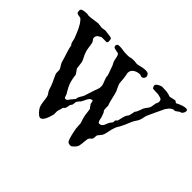

<svg xmlns="http://www.w3.org/2000/svg" viewBox="-141 -975 1268 1268"><g transform="rotate(45 493.0 -341.5)"><path d="M452.1 -492.7 427.7 -561.5 417.5 -580.6Q412.1 -594.7 409.9 -609.1Q407.7 -623.5 402.3 -636.7Q399.4 -642.6 390.9 -644.3Q382.3 -646 372.8 -647.7Q363.3 -649.4 356 -653.1Q348.6 -656.7 348.6 -666.5Q348.6 -676.8 354.5 -680.4Q360.4 -684.1 368.7 -684.1Q378.9 -684.1 388.2 -683.6Q397.5 -683.1 407.7 -680.7Q414.6 -679.7 421.9 -679Q429.2 -678.2 438 -678.2H453.1Q465.8 -678.2 468.3 -679.2Q476.6 -682.6 485.1 -683.3Q493.7 -684.1 502 -684.1H512.2Q524.9 -682.1 530.3 -681.9Q535.6 -681.6 537.6 -681.6Q560.1 -687 575.7 -690.2Q591.3 -693.4 608.4 -693.4Q609.9 -693.4 614 -692.9Q618.2 -692.4 622.1 -691.2Q626 -689.9 629.2 -688.2Q632.3 -686.5 632.3 -684.1Q635.3 -679.7 637.5 -675.3Q639.6 -670.9 639.6 -666.5Q639.6 -662.6 637.5 -658.2Q635.3 -653.8 632.3 -649.4Q628.9 -647 625 -644.5Q621.1 -642.1 618.7 -642.1L598.6 -647.9Q588.4 -647.9 576.9 -645Q565.4 -642.1 555.7 -636.2Q545.9 -630.4 539.6 -621.3Q533.2 -612.3 533.2 -599.6V-592.3Q535.6 -582.5 537.1 -574.2Q538.6 -565.9 539.6 -558.3Q540.5 -550.8 541.3 -542.5Q542 -534.2 542.5 -524.4L543.5 -515.1Q543.5 -509.8 546.4 -502Q549.3 -494.1 553 -485.8Q556.6 -477.5 560.5 -470Q564.5 -462.4 566.4 -458Q570.3 -445.8 573.5 -432.6Q576.7 -419.4 579.8 -406Q583 -392.6 586.4 -379.4Q589.8 -366.2 595.2 -354Q595.2 -339.4 595.5 -328.6Q595.7 -317.9 597.7 -312.5Q597.7 -311.5 599.4 -309.1Q601.1 -306.6 603 -303.7Q605 -300.8 606.7 -298.3Q608.4 -295.9 608.4 -294.9Q608.4 -293.9 610.1 -289.6Q611.8 -285.2 613.5 -280Q615.2 -274.9 616.9 -270.8Q618.7 -266.6 618.7 -266.1Q619.6 -262.7 620.6 -256.1Q621.6 -249.5 623.5 -242.9Q625.5 -236.3 628.7 -231.4Q631.8 -226.6 637.2 -226.6Q649.4 -226.6 656.2 -232.2Q663.1 -237.8 667.2 -246.1Q671.4 -254.4 674.3 -263.2Q677.2 -272 681.2 -278.8L693.8 -294.9Q694.8 -295.9 695.6 -298.8Q696.3 -301.8 696.5 -305.4Q696.8 -309.1 697 -312.3Q697.3 -315.4 697.3 -316.9Q698.2 -318.8 702.4 -322Q706.5 -325.2 707.5 -326.2Q710.4 -330.1 712.2 -339.1Q713.9 -348.1 716.6 -358.9Q719.2 -369.6 722.9 -380.4Q726.6 -391.1 732.9 -397.9Q734.9 -399.9 736.8 -403.6Q738.8 -407.2 738.8 -408.2Q739.3 -410.2 740.7 -416Q742.2 -421.9 743.7 -428.5Q745.1 -435.1 746.1 -440.7Q747.1 -446.3 747.1 -447.8L752.9 -454.6Q753.4 -454.6 755.9 -460Q758.3 -465.3 761.5 -472.9Q764.6 -480.5 767.8 -488.5Q771 -496.6 772.5 -502Q778.3 -514.2 787.6 -524.9Q796.9 -535.6 801.3 -548.8L807.1 -584.5Q811.5 -594.2 813.5 -598.1Q815.4 -602.1 815.4 -607.4Q815.4 -612.8 814.9 -615Q814.5 -617.2 814 -619.1Q812 -627.9 805.4 -630.6Q798.8 -633.3 797.9 -633.3L773.9 -639.6Q766.6 -639.6 761 -639.6Q755.4 -639.6 750 -639.9Q744.6 -640.1 738.3 -640.6Q731.9 -641.1 724.1 -642.1Q721.7 -646 718.8 -651.9Q715.8 -657.7 715.8 -663.1Q715.8 -668.9 721.2 -674.3Q726.6 -679.7 733.9 -683.8Q741.2 -688 748.5 -690.7Q755.9 -693.4 759.8 -693.4Q778.3 -693.4 799.8 -691.7Q821.3 -689.9 839.8 -681.6L882.3 -690.9Q887.7 -690.9 892.6 -686.3Q897.5 -681.6 901.9 -681.6Q903.8 -681.6 906.5 -683.8Q909.2 -686 911.1 -686.5Q925.3 -693.4 941.7 -699Q958 -704.6 973.6 -704.6Q979 -704.6 982.7 -700.9Q986.3 -697.3 986.3 -690.9Q986.3 -687 984.6 -681.9Q982.9 -676.8 979.7 -671.9Q976.6 -667 972.7 -663.8Q968.8 -660.6 964.4 -660.6Q959 -659.2 954.1 -655.5Q949.2 -651.9 944.8 -648.4Q940.4 -645 935.8 -642.3Q931.2 -639.6 926.3 -639.6Q924.3 -639.6 922.6 -639.6Q920.9 -639.6 920.4 -640.1Q919.9 -640.1 916.7 -638.9Q913.6 -637.7 909.2 -635.5Q904.8 -633.3 900.4 -630.1Q896 -627 893.1 -623.5Q884.8 -612.3 879.6 -606Q874.5 -599.6 871.1 -589.8Q858.4 -565.4 848.4 -542.2Q838.4 -519 825.7 -492.7Q819.3 -480 817.1 -466.1Q814.9 -452.1 810.5 -439.5Q806.2 -426.8 796.9 -413.8Q787.6 -400.9 781.7 -387.7Q777.8 -379.4 774.7 -371.6Q771.5 -363.8 768.3 -356Q765.1 -348.1 761.5 -340.1Q757.8 -332 752.9 -322.8Q748.5 -312.5 741 -301Q733.4 -289.6 730 -278.8Q725.6 -268.1 722.9 -256.6Q720.2 -245.1 718 -233.6Q715.8 -222.2 712.9 -211.2Q710 -200.2 705.1 -190.9Q704.1 -189.5 700.4 -184.8Q696.8 -180.2 692.4 -174.8Q688 -169.4 684.6 -165Q681.2 -160.6 681.2 -159.7L678.7 -130.9Q674.3 -122.1 667.2 -117.2Q660.2 -112.3 655.8 -102.1Q653.8 -94.2 652.8 -82.3Q651.9 -70.3 650.6 -57.9Q649.4 -45.4 647 -34.4Q644.5 -23.4 639.6 -17.6Q637.7 -14.6 633.8 -10.5Q629.9 -6.3 626 -2.4Q622.1 1.5 618.9 4.2Q615.7 6.8 615.2 6.8Q613.3 8.8 610.4 9.5Q607.4 10.3 604.5 10.3Q595.2 10.3 586.4 6.8Q581.5 5.9 577.4 -1.5Q573.2 -8.8 569.8 -19.3Q566.4 -29.8 563.2 -42Q560.1 -54.2 557.9 -65.2Q555.7 -76.2 554.2 -84.7Q552.7 -93.3 551.8 -96.2L548.8 -141.1Q548.8 -142.6 547.1 -148.2Q545.4 -153.8 543.2 -159.9Q541 -166 539.3 -171.4Q537.6 -176.8 537.6 -177.2Q532.2 -196.3 530.5 -214.4Q528.8 -232.4 525.9 -250Q525.9 -252 523.2 -254.9Q520.5 -257.8 517.6 -261.2Q515.1 -265.6 511 -271.5Q506.8 -277.3 505.4 -278.8Q505.4 -279.8 504.2 -286.4Q502.9 -293 502 -294.9Q502 -295.4 501.2 -299.3Q500.5 -303.2 499.5 -304.2H492.2Q483.9 -304.2 477.5 -296.9Q471.2 -289.6 466.1 -279.8Q460.9 -270 456.5 -260.3Q452.1 -250.5 448.2 -245.1Q447.3 -243.7 444.3 -241Q441.4 -238.3 438.2 -234.6Q435.1 -231 432.1 -226.8Q429.2 -222.7 427.7 -218.8L424.3 -193.4Q424.3 -192.4 422.6 -189.7Q420.9 -187 418.9 -184.1Q417 -181.2 415.3 -178.5Q413.6 -175.8 413.6 -174.8Q411.6 -166.5 410.6 -157.7Q409.7 -148.9 404.3 -141.1Q403.3 -138.2 401.9 -137.2Q400.4 -136.2 398.7 -135.3Q397 -134.3 395.5 -132.8Q394 -131.3 393.1 -127.4Q392.6 -124 390.9 -118.2Q389.2 -112.3 387.5 -106.2Q385.7 -100.1 384.3 -95.5Q382.8 -90.8 382.8 -89.4V-62.5Q382.8 -61.5 382.6 -60.1Q382.3 -58.6 382.3 -57.6Q379.9 -48.8 376 -35.2Q372.1 -21.5 366.2 -8.8Q360.4 3.9 352.3 12.9Q344.2 22 334 22Q327.6 22 319.8 16.4Q312 10.7 304.4 2.7Q296.9 -5.4 291 -14.2Q285.2 -22.9 282.7 -29.8Q278.8 -39.6 276.9 -49.8Q274.9 -60.1 273.7 -70.3Q272.5 -80.6 271 -91.3Q269.5 -102.1 267.1 -112.3Q265.6 -118.2 262.5 -123Q259.3 -127.9 255.9 -132.8Q252.4 -137.7 249.5 -142.6Q246.6 -147.5 245.1 -152.8Q241.2 -167 236.3 -179.9Q231.4 -192.9 225.6 -205.3Q219.7 -217.8 213.9 -230.2Q208 -242.7 202.1 -256.8Q202.1 -259.3 201.4 -262.2Q200.7 -265.1 200.7 -266.1V-291.5Q199.7 -295.9 197 -301.3Q194.3 -306.6 190.9 -312.3Q187.5 -317.9 184.1 -323.2Q180.7 -328.6 178.7 -333Q178.7 -333.5 177.5 -336.4Q176.3 -339.4 175.3 -341.3Q171.4 -356.9 166.7 -371.6Q162.1 -386.2 157.2 -400.9Q152.3 -415.5 148.2 -430.4Q144 -445.3 141.6 -461.4Q136.2 -466.3 133.5 -472.4Q130.9 -478.5 129.4 -485.1Q127.9 -491.7 126.5 -498.5Q125 -505.4 123 -511.7Q116.2 -527.8 110.1 -543.5Q104 -559.1 96.9 -573.7Q89.8 -588.4 81.1 -602.3Q72.3 -616.2 59.6 -629.4Q54.2 -633.3 46.9 -634.3Q39.6 -635.3 33 -636.7Q26.4 -638.2 21.5 -641.4Q16.6 -644.5 16.6 -652.8L15.6 -665.5Q15.6 -669.9 20.5 -674.8Q24.4 -677.7 30.8 -679.4Q37.1 -681.2 43.9 -682.4Q50.8 -683.6 57.6 -683.8Q64.5 -684.1 69.8 -684.1Q72.8 -683.6 76.7 -682.6Q80.6 -681.6 81.5 -681.6H82.5Q102.1 -681.6 123.3 -685.3Q144.5 -689 163.6 -690.9L202.1 -686.5L231.9 -690.9L285.2 -684.1Q294.9 -681.2 296.6 -674.1Q298.3 -667 298.3 -658.7V-649.4L292.5 -642.1H245.1Q238.8 -638.2 232.7 -635.3Q226.6 -632.3 221.7 -628.4Q216.8 -624.5 213.9 -618.7Q210.9 -612.8 210.9 -603Q210.9 -598.6 212.9 -595Q214.8 -591.3 217.3 -588.1Q219.7 -585 222.4 -581.5Q225.1 -578.1 226.1 -574.2Q229 -563 230.5 -552.5Q231.9 -542 233.4 -531Q234.9 -520 237.5 -509Q240.2 -498 245.1 -486.3Q246.1 -483.4 250 -475.6Q253.9 -467.8 258.1 -459.2Q262.2 -450.7 265.6 -443.1Q269 -435.5 269 -432.6L275.9 -379.9L298.3 -348.1Q298.8 -347.2 299.3 -344Q299.8 -340.8 300.3 -337.2Q300.8 -333.5 301.3 -330.3Q301.8 -327.1 301.8 -326.2Q304.2 -309.6 308.8 -292.5Q313.5 -275.4 320.3 -260.3L329.6 -242.7Q330.6 -240.7 332.8 -236.6Q335 -232.4 337.4 -228.3Q339.8 -224.1 342 -220.7Q344.2 -217.3 345.2 -216.3Q347.7 -212.9 349.1 -207.3Q350.6 -201.7 352.3 -196.5Q354 -191.4 356.7 -187.7Q359.4 -184.1 364.3 -184.1Q369.6 -184.1 374.8 -187Q379.9 -189.9 386.2 -200.2Q387.2 -202.1 391.1 -206.8Q395 -211.4 399.7 -217Q404.3 -222.7 408.2 -227.5Q412.1 -232.4 413.6 -234.9Q413.6 -244.1 416.3 -250.5Q418.9 -256.8 422.6 -262.7Q426.3 -268.6 430.2 -274.4Q434.1 -280.3 437 -288.1L456.5 -348.1Q458.5 -355.5 461.4 -362.8Q464.4 -370.1 467 -377.4Q469.7 -384.8 471.7 -392.6Q473.6 -400.4 473.6 -409.7Q473.6 -420.4 470.2 -430.2Q466.8 -439.9 462.9 -449.5Q459 -459 455.6 -468.8Q452.1 -478.5 452.1 -489.7Z"/></g></svg>

Font: IM FELL English
Style: Regular
Weight: 400
Designer: Igino Marini
Foundry: Igino Marini
Version: 3.00